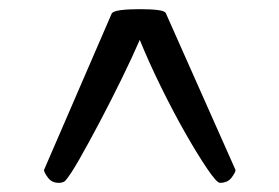

<svg xmlns="http://www.w3.org/2000/svg" viewBox="-20 -664 609 419"><path d="M108 -265Q93 -265 84.5 -276.5Q76 -288 76 -293L224 -635Q228 -640 244.5 -642Q261 -644 286 -644Q310 -644 325 -642Q340 -640 342 -635L494 -293Q494 -288 485.5 -276.5Q477 -265 460 -265Q453 -265 432 -296Q411 -327 384.5 -373.5Q358 -420 331 -475Q304 -530 285 -577Q269 -540 245.5 -492Q222 -444 198 -398.5Q174 -353 153.5 -317Q133 -281 122 -269Q117 -265 108 -265Z"/></svg>

Font: Asar
Style: Regular
Weight: 400
Designer: Eben Sorkin
Foundry: Eben Sorkin, Pria Ravichandran
Version: Version 1.003; ttfautohint (v1.3) -l 8 -r 50 -G 0 -x 0 -H 45